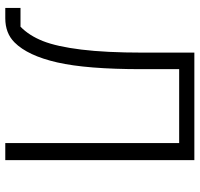

<svg xmlns="http://www.w3.org/2000/svg" viewBox="-34 -704 738 709"><g transform="rotate(90 334.5 -349.0)"><path d="M8.8 0V-56.2H78.1Q110.8 -87.9 131.1 -138.9Q151.4 -189.9 162.6 -280.8Q173.8 -371.6 173.8 -507.8V-698.2H570.8V0H507.8V-642.1H234.9V-503.9Q234.9 -300.8 210 -191.9Q185.1 -83 136.2 -34.2Q102.1 0 46.9 0Z"/></g></svg>

Font: Anuphan Light
Style: Regular
Weight: 300
Designer: Mike Abbink, Paul van der Laan, Pieter van Rosmalen, Mint Tantisuwanna
Foundry: Bold Monday; Cadson Demak
Version: Version 3.002;hotconv 1.0.109;makeotfexe 2.5.65596